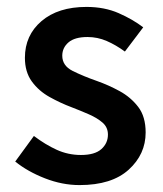

<svg xmlns="http://www.w3.org/2000/svg" viewBox="-20 -523 471 555"><path d="M210 12Q160 12 110 -7.5Q60 -27 24 -56L78 -130Q111 -105 144 -90Q177 -75 214 -75Q254 -75 273 -92Q292 -109 292 -134Q292 -155 276.5 -168.5Q261 -182 237 -192.5Q213 -203 187 -213Q155 -225 123.5 -242.5Q92 -260 72 -287.5Q52 -315 52 -356Q52 -421 100 -462Q148 -503 230 -503Q282 -503 323 -485Q364 -467 394 -444L341 -374Q315 -393 288.5 -404.5Q262 -416 233 -416Q196 -416 178 -400.5Q160 -385 160 -362Q160 -333 190 -318Q220 -303 260 -289Q294 -277 326 -259.5Q358 -242 379.5 -214Q401 -186 401 -140Q401 -77 352 -32.5Q303 12 210 12Z"/></svg>

Font: Source Sans Pro SemiBold
Style: Regular
Weight: 600
Designer: Paul D. Hunt
Foundry: Adobe Systems Incorporated
Version: Version 2.045;hotconv 1.0.109;makeotfexe 2.5.65596